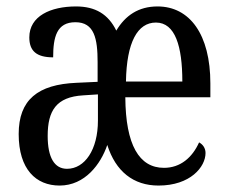

<svg xmlns="http://www.w3.org/2000/svg" viewBox="-20 -566 711 596"><path d="M165 10C244 10 293 -57 313 -116C339 -34 394 10 472 10C571 10 618 -48 618 -91C618 -107 609 -118 598 -124C577 -77 540 -45 489 -45C412 -45 370 -116 369 -264H633V-307C633 -459 569 -546 469 -546C410 -546 369 -518 341 -471C316 -522 276 -546 216 -546C137 -546 71 -516 71 -450C71 -408 93 -388 145 -388C145 -451 156 -497 214 -497C273 -497 283 -446 283 -373V-312L218 -309C97 -304 38 -256 38 -150C38 -40 92 10 165 10ZM546 -313H371C373 -435 407 -496 464 -496C524 -496 546 -422 546 -313ZM188 -42C149 -42 128 -77 128 -144C128 -223 155 -265 238 -270L284 -273V-192C284 -101 243 -42 188 -42Z"/></svg>

Font: Noto Serif Armenian ExtraCondensed
Style: Regular
Weight: 400
Width: 2
Designer: Monotype Design Team
Foundry: Monotype Imaging Inc.
Version: Version 2.008